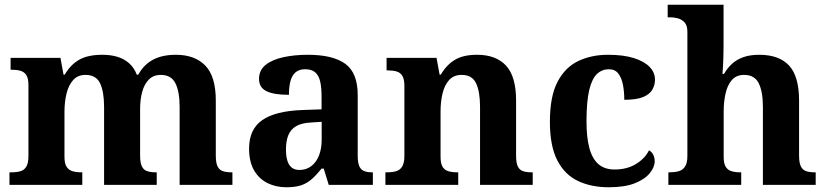

<svg xmlns="http://www.w3.org/2000/svg" viewBox="-20 -780 3487 810"><path d="M19.9 0V-53H27.7Q50.7 -53 66.5 -57.7Q82.3 -62.4 91.2 -77.4Q100 -92.3 100 -122.1V-420.8Q100 -449 91.2 -463Q82.3 -476.9 66.3 -481.4Q50.2 -485.9 28.2 -485.9H24.7V-536H235L248 -464.9H253Q277.2 -506.9 313.9 -527.9Q350.5 -548.9 412.1 -548.9Q447.6 -548.9 475.8 -540.2Q504 -531.5 524.9 -513.1Q545.7 -494.8 557.1 -464.9H563.4Q585.9 -506.9 625.2 -527.9Q664.5 -548.9 721.6 -548.9Q802 -548.9 846.2 -503.3Q890.4 -457.6 890.4 -355.8V-123.9Q890.4 -93.4 897.8 -78.2Q905.1 -63 920 -58Q934.9 -53 956.9 -53H960.5V0H737.8V-328.8Q737.8 -393.2 720.1 -428.6Q702.4 -464 658.3 -464Q627.2 -464 607.9 -444.4Q588.6 -424.8 579.8 -392.2Q571.1 -359.7 571.1 -320.8V-123.9Q571.1 -93.4 578.5 -78.2Q585.9 -63 600.8 -58Q615.6 -53 637.6 -53H641.2V0H419.1V-328.8Q419.1 -393.2 402.2 -428.6Q385.4 -464 340.8 -464Q308.2 -464 288.8 -442.4Q269.4 -420.8 260.7 -385.5Q252 -350.2 252 -309V-118.3Q252 -90.4 260.9 -76.5Q269.8 -62.6 285.7 -57.8Q301.6 -53 323.6 -53H327.2V0Z M1187.5 10Q1144.1 10 1108.3 -7.8Q1072.5 -25.6 1051.6 -61.8Q1030.8 -98 1030.8 -153.1Q1030.8 -234.6 1086.3 -273.2Q1141.9 -311.7 1255 -315.8L1336.6 -318.8V-374.2Q1336.6 -410.7 1330.8 -435.9Q1325.1 -461.1 1310.1 -474.5Q1295 -487.9 1267.5 -487.9Q1242.1 -487.9 1227 -475Q1212 -462.2 1205.5 -438.3Q1199 -414.4 1199 -380Q1135.5 -380 1104.1 -395.4Q1072.8 -410.8 1072.8 -446.9Q1072.8 -484.1 1100.8 -506.4Q1128.9 -528.7 1175.8 -538.8Q1222.8 -548.9 1278.9 -548.9Q1384.2 -548.9 1436.7 -510.8Q1489.1 -472.6 1489.1 -379.1V-123.9Q1489.1 -96.4 1494.9 -81.1Q1500.6 -65.8 1514 -59.4Q1527.4 -53 1549.4 -53H1553V0H1366.9L1345.7 -68.6H1336.6Q1315 -41.8 1295.3 -24.3Q1275.6 -6.9 1250.8 1.6Q1226 10 1187.5 10ZM1242.9 -63Q1271.8 -63 1292.9 -78.9Q1314 -94.7 1325.6 -123.6Q1337.1 -152.5 1337.1 -191V-266.2L1292.2 -263.2Q1252.1 -261.2 1229.2 -247.6Q1206.2 -234.1 1196.3 -209.6Q1186.4 -185.1 1186.4 -149.1Q1186.4 -121 1192.5 -101.6Q1198.6 -82.3 1211.2 -72.7Q1223.9 -63 1242.9 -63Z M1605.9 0V-53H1611.6Q1634.6 -53 1651 -57.7Q1667.5 -62.4 1676.8 -77.4Q1686 -92.3 1686 -122.1V-417.9Q1686 -446.1 1677.3 -460.1Q1668.7 -474 1653 -478.5Q1637.3 -483 1615.3 -483H1610.9V-536H1821.6L1834.6 -464.9H1839.6Q1863.6 -506.4 1899 -527.6Q1934.3 -548.9 1992.7 -548.9Q2072.3 -548.9 2114.8 -503.3Q2157.2 -457.6 2157.2 -355.8V-123.9Q2157.2 -93.4 2164.4 -78.2Q2171.6 -63 2186.3 -58Q2200.9 -53 2222.9 -53H2227.4V0H2005.2V-328.8Q2005.2 -393.2 1988.5 -428.6Q1971.9 -464 1927.7 -464Q1894.3 -464 1874.8 -442.4Q1855.2 -420.8 1846.9 -385.5Q1838.6 -350.2 1838.6 -309V-118.3Q1838.6 -90.4 1847 -76.5Q1855.4 -62.6 1871.1 -57.8Q1886.7 -53 1908.7 -53H1913.2V0Z M2548.2 10Q2474.6 10 2418.8 -16.3Q2362.9 -42.5 2331.4 -103Q2299.9 -163.5 2299.9 -266.2Q2299.9 -374.3 2332.6 -435.8Q2365.3 -497.3 2420.7 -523.1Q2476.1 -548.9 2544.9 -548.9Q2610.1 -548.9 2654.2 -535Q2698.2 -521.1 2720.8 -497.4Q2743.3 -473.8 2743.3 -444Q2743.3 -422.7 2732.7 -402.9Q2722.1 -383.1 2694.2 -371Q2666.3 -359 2613.7 -359Q2613.7 -393.9 2607.9 -423Q2602.2 -452.2 2588.2 -470.1Q2574.3 -487.9 2549 -487.9Q2520.3 -487.9 2499 -468.5Q2477.8 -449 2466 -401.1Q2454.3 -353.1 2454.3 -267.2Q2454.3 -199.6 2466.6 -154.7Q2478.9 -109.7 2505 -87.3Q2531 -64.9 2572.8 -64.9Q2625 -64.9 2663 -88.1Q2701 -111.4 2718 -145.9Q2730.6 -138.7 2736.3 -126.3Q2742 -113.9 2742 -99.9Q2742 -75.2 2721.5 -49.7Q2701.1 -24.2 2658.6 -7.1Q2616.2 10 2548.2 10Z M2799.7 0V-53H2805.4Q2826.7 -53 2843.4 -57.7Q2860.2 -62.4 2870 -77.4Q2879.9 -92.3 2879.9 -122.1V-645.9Q2879.9 -673 2867.8 -685.8Q2855.7 -698.6 2839.2 -702.8Q2822.8 -707 2808.9 -707H2796.8V-760H3032.5V-587.6Q3032.5 -564.3 3031.8 -540.8Q3031 -517.2 3030 -498Q3029 -478.8 3027.9 -468.3H3034.6Q3047.9 -492 3067.4 -510.1Q3086.8 -528.3 3115.2 -538.6Q3143.6 -548.9 3182.8 -548.9Q3267 -548.9 3309.1 -503.3Q3351.1 -457.6 3351.1 -355.8V-123.9Q3351.1 -93.4 3358.5 -78.2Q3365.9 -63 3380.8 -58Q3395.6 -53 3417.6 -53H3421.2V0H3198.5V-328.8Q3198.5 -393.2 3181 -428.6Q3163.4 -464 3119.2 -464Q3086.4 -464 3067.5 -442.3Q3048.6 -420.5 3040.8 -385.2Q3033 -349.9 3033 -309V-118.3Q3033 -90.4 3041.6 -76.5Q3050.2 -62.6 3065.8 -57.8Q3081.4 -53 3103.4 -53H3107V0Z"/></svg>

Font: Noto Serif Gurmukhi
Style: Regular
Weight: 400
Designer: Vaibhav Singh and the Monotype Design Team
Foundry: Monotype Imaging Inc.
Version: Version 2.003